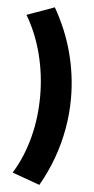

<svg xmlns="http://www.w3.org/2000/svg" viewBox="-61 -841 484 991"><g transform="rotate(5 181.0 -345.0)"><path d="M182 115 39.5 63.5Q66.5 20 86.5 -28.2Q106.5 -76.5 120 -128.2Q133.5 -180 140 -234Q146.5 -288 146.5 -342Q146.5 -452.5 119.5 -558.5Q92.5 -664.5 39.5 -753.5L182 -805Q244.5 -696 275.2 -579.5Q306 -463 306 -344Q306 -265 292.2 -187Q278.5 -109 251 -33Q223.5 43 182 115Z"/></g></svg>

Font: Geologica ExtraBold
Style: Regular
Weight: 800
Designer: Sindre Bremnes, Frode Helland
Foundry: Monokrom Skriftforlag AS
Version: Version 1.010;gftools[0.9.28]